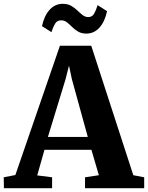

<svg xmlns="http://www.w3.org/2000/svg" viewBox="-42 -986 776 1006"><path d="M38.5 -69 272 -746.5H436L656.5 -68L713.5 -57V0H403.5V-57L476 -68L437 -201H191L153 -67L231 -57V0H-21.5L-22.5 -57ZM418 -268.5 334.5 -571.5 319.5 -642 301.5 -571 209 -268.5ZM410.5 -810Q384.5 -810 366.8 -820.8Q349 -831.5 335.5 -845Q322 -858.5 308.8 -869Q295.5 -879.5 278 -879.5Q257 -879.5 246.5 -861.8Q236 -844 227.5 -817.5L178 -849Q189.5 -903.5 218 -934.8Q246.5 -966 287 -966Q313 -966 331 -955.5Q349 -945 363 -931.5Q377 -918 390.2 -907.5Q403.5 -897 419.5 -896.5Q440.5 -896 451 -914.2Q461.5 -932.5 469.5 -959L519 -927.5Q507.5 -873 479.2 -841.5Q451 -810 410.5 -810Z"/></svg>

Font: Merriweather 36pt ExtraBold
Style: Regular
Weight: 800
Designer: Eben Sorkin
Foundry: Eben Sorkin
Version: Version 2.100